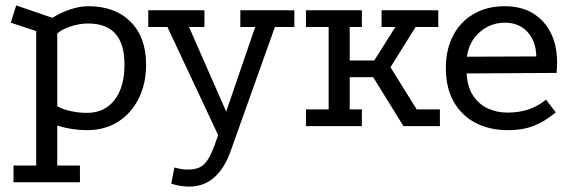

<svg xmlns="http://www.w3.org/2000/svg" viewBox="-20 -467 2123 711"><path d="M30 208V146H114V-352L20 -383L40 -447L174 -401Q206 -421 241 -432.5Q276 -444 307 -444Q406 -444 463.5 -386.5Q521 -329 521 -228Q521 -157 493.5 -102Q466 -47 417 -16Q368 15 303 15Q246 15 192 -2V146H276V208ZM302 -49Q367 -49 404 -96.5Q441 -144 441 -228Q441 -304 407.5 -342Q374 -380 306 -380Q275 -380 242.5 -369.5Q210 -359 192 -343V-74Q209 -63 240 -56Q271 -49 302 -49Z M680 224Q665 224 648.5 221.5Q632 219 614 213L626 153Q639 157 651 159Q663 161 674 161Q702 161 720 152.5Q738 144 752.5 119.5Q767 95 783 47L925 -367H870V-429H1070V-367H998L835 90Q813 154 774.5 189Q736 224 680 224ZM805 70 600 -367H529V-429H737V-367H680L836 -12Z M1113 -429H1320V-367H1275V-243H1366L1444 -367H1393V-429H1603V-367H1519L1426 -218L1523 -62H1609V0H1474L1362 -181H1275V-62H1320V0H1113V-62H1197V-367H1113Z M2038 -51Q1998 -17 1956.5 -1Q1915 15 1862 15Q1792 15 1740 -12.5Q1688 -40 1659.5 -91.5Q1631 -143 1631 -215Q1631 -284 1658 -335.5Q1685 -387 1734.5 -415.5Q1784 -444 1849 -444Q1910 -444 1953 -418Q1996 -392 2019.5 -345.5Q2043 -299 2043 -235Q2043 -226 2042.5 -216.5Q2042 -207 2041 -197L1708 -195Q1711 -144 1732.5 -112Q1754 -80 1787.5 -65Q1821 -50 1859 -50Q1903 -50 1938 -62Q1973 -74 2002 -98ZM1966 -258Q1965 -314 1933.5 -348.5Q1902 -383 1850 -383Q1797 -383 1757 -348.5Q1717 -314 1709 -257Z"/></svg>

Font: Podkova
Style: Regular
Weight: 400
Designer: Ilya Yudin
Foundry: Cyreal (www.cyreal.org)
Version: Version 2.103